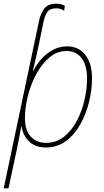

<svg xmlns="http://www.w3.org/2000/svg" viewBox="-46 -788 563 1039"><path d="M165 -674Q174 -717 194.5 -742.5Q215 -768 259 -768Q275 -768 286.5 -764.5Q298 -761 305 -756L301 -730Q294 -735 283 -739Q272 -743 258 -743Q225 -743 211 -724Q197 -705 190 -672L159 -522Q153 -495 146 -464.5Q139 -434 132 -406H135Q152 -440 179 -470Q206 -500 241 -518.5Q276 -537 318 -537Q380 -537 416 -490.5Q452 -444 452 -364Q452 -304 436.5 -239Q421 -174 390 -117.5Q359 -61 312 -25.5Q265 10 202 10Q160 10 132.5 -6.5Q105 -23 90 -49Q75 -75 71 -104H69Q64 -75 57.5 -42Q51 -9 45 21L0 231H-26ZM203 -15Q258 -15 299.5 -47.5Q341 -80 369 -132.5Q397 -185 411 -246Q425 -307 425 -363Q425 -435 395.5 -473.5Q366 -512 314 -512Q263 -512 222 -477.5Q181 -443 151 -388Q121 -333 105 -269.5Q89 -206 89 -148Q89 -83 120.5 -49Q152 -15 203 -15Z"/></svg>

Font: Noto Sans SemiCondensed Thin
Style: Italic
Weight: 100
Width: 4
Italic angle: -12°
Designer: Monotype Design Team
Foundry: Monotype Imaging Inc.
Version: Version 2.013; ttfautohint (v1.8.4.7-5d5b)